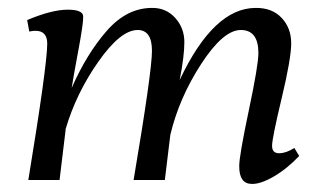

<svg xmlns="http://www.w3.org/2000/svg" viewBox="-20 -450 801 480"><path d="M626 -317.4Q626 -375 582 -375Q538.1 -375 482.9 -290Q427.7 -205.1 405.8 -112.8L392.1 0H314Q359.9 -271.5 359.9 -323.2Q359.9 -375 324.2 -375Q281.2 -375 225.6 -295.4Q169.9 -215.8 144 -127V-125L128.9 0H50.8Q97.7 -285.2 98.1 -340.8Q98.1 -373 68.8 -373Q61 -373 53.2 -371.1L47.9 -399.9Q109.9 -425.8 148.9 -425.8Q188 -425.8 188 -408.7Q188.5 -391.6 175.8 -323.7Q163.1 -255.9 159.2 -230Q196.3 -314.9 246.6 -372.6Q296.9 -430.2 359.9 -430.2Q395 -430.7 418 -405.3Q440.9 -379.9 440.9 -344.7Q440.9 -309.6 429.2 -250Q514.2 -430.2 619.1 -430.2Q660.2 -430.7 684.1 -405.3Q708 -379.9 708 -341.8Q708 -303.7 684.1 -204.1Q660.2 -104.5 660.2 -85.4Q660.2 -66.9 677.7 -66.9Q695.3 -66.9 715.8 -80.1L728 -60.1Q697.3 -27.8 664.6 -8.8Q631.8 10.3 609.9 9.8Q577.6 9.8 578.1 -35.2Q578.1 -61 602.1 -174.3Q626 -287.6 626 -317.4Z"/></svg>

Font: Unna-Italic
Style: Italic
Weight: 400
Italic angle: -8°
Designer: Jorge de Buen U.
Foundry: Omnibus-Type
Version: Version 2.006;PS 002.006;hotconv 1.0.70;makeotf.lib2.5.58329